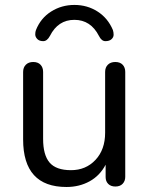

<svg xmlns="http://www.w3.org/2000/svg" viewBox="-20 -747 601 774"><path d="M248 6.8Q73.2 6.8 73.2 -185.1V-457Q73.2 -475.1 84.2 -486.1Q95.2 -497.1 114 -497.1Q132.8 -497.1 143.3 -486.1Q153.8 -475.1 153.8 -457V-187Q153.8 -122.1 179.9 -91.6Q206.1 -61 266.1 -61Q326.2 -61 365 -102.5Q403.8 -144 403.8 -211.9V-457Q403.8 -475.1 414.8 -486.1Q425.8 -497.1 444.8 -497.1Q463.9 -497.1 474.4 -486.1Q484.9 -475.1 484.9 -457V-34.2Q484.9 -17.1 474.4 -6.1Q463.9 4.9 445.3 4.9Q426.8 4.9 416.3 -5.6Q405.8 -16.1 405.8 -33.2V-83Q382.8 -39.1 341.3 -16.1Q299.8 6.8 248 6.8ZM125 -626Q144 -673.8 186 -700.4Q228 -727.1 280 -727.1Q332 -727.1 373.5 -700.4Q415 -673.8 435.1 -626Q438 -617.2 438 -606.9Q438 -596.7 429.4 -588.9Q420.9 -581.1 405 -581.1Q389.2 -581.1 378.9 -602.1Q345.7 -667 279.8 -667Q213.9 -667 181.2 -602.1Q169.9 -581.1 154.3 -581.1Q138.7 -581.1 130.4 -589.6Q122.1 -598.1 122.1 -608.4Q122.1 -618.7 125 -626Z"/></svg>

Font: Nunito-Regular
Style: Regular
Weight: 400
Designer: Vernon Adams
Foundry: newtypography
Version: Version 3.000